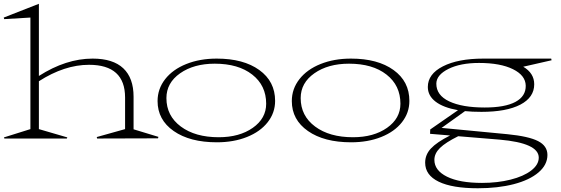

<svg xmlns="http://www.w3.org/2000/svg" viewBox="-53 -733 2966 1016"><path d="M-30.8 -631.8 -33.2 -640.1 152.8 -712.9V-331.1Q296.4 -422.9 437 -422.9Q544.9 -422.9 599.4 -371.6Q653.8 -320.3 653.8 -221.2V-48.8L785.2 -8.8L783.2 -1L460.9 0L459 -7.8L608.9 -49.8V-216.8Q608.9 -390.1 418 -390.1Q288.6 -390.1 152.8 -303.2V-49.8L303.2 -5.9L300.8 0H-29.8L-32.2 -5.9L107.9 -49.8V-640.1Z M1094.7 20Q951.7 20 866.2 -39.6Q780.8 -99.1 780.8 -198.2Q780.8 -262.7 821 -314.2Q861.3 -365.7 932.9 -394.3Q1004.4 -422.9 1093.8 -422.9Q1235.4 -422.9 1319.1 -362.5Q1402.8 -302.2 1402.8 -199.2Q1402.8 -136.2 1363.5 -86.2Q1324.2 -36.1 1253.9 -8.1Q1183.6 20 1094.7 20ZM827.6 -213.9Q827.6 -120.1 903.8 -63.5Q980 -6.8 1104.5 -6.8Q1213.9 -6.8 1284.7 -56.6Q1355.5 -106.4 1355.5 -184.1Q1355.5 -280.8 1281.7 -338.4Q1208 -396 1083.5 -396Q972.7 -396 900.1 -345.2Q827.6 -294.4 827.6 -213.9Z M1805.2 20Q1662.1 20 1576.7 -39.6Q1491.2 -99.1 1491.2 -198.2Q1491.2 -262.7 1531.5 -314.2Q1571.8 -365.7 1643.3 -394.3Q1714.8 -422.9 1804.2 -422.9Q1945.8 -422.9 2029.5 -362.5Q2113.3 -302.2 2113.3 -199.2Q2113.3 -136.2 2074 -86.2Q2034.7 -36.1 1964.4 -8.1Q1894 20 1805.2 20ZM1538.1 -213.9Q1538.1 -120.1 1614.3 -63.5Q1690.4 -6.8 1814.9 -6.8Q1924.3 -6.8 1995.1 -56.6Q2065.9 -106.4 2065.9 -184.1Q2065.9 -280.8 1992.2 -338.4Q1918.5 -396 1793.9 -396Q1683.1 -396 1610.6 -345.2Q1538.1 -294.4 1538.1 -213.9Z M2210.9 -272.9Q2210.9 -341.3 2291 -382.1Q2371.1 -422.9 2504.9 -422.9H2863.8L2865.7 -414.1L2715.8 -379.9Q2773.9 -345.7 2773.9 -287.1Q2773.9 -217.8 2700.7 -179.4Q2627.4 -141.1 2494.6 -141.1Q2443.4 -141.1 2407.7 -145L2283.7 -56.2L2631.8 -22.9Q2745.1 -11.7 2794.4 13.7Q2843.8 39.1 2843.8 86.9Q2843.8 139.2 2796.6 179.4Q2749.5 219.7 2665.8 241.5Q2582 263.2 2475.6 263.2Q2340.3 263.2 2268.6 228.5Q2196.8 193.8 2196.8 127.9Q2196.8 85.4 2227.5 52.5Q2258.3 19.5 2328.6 -16.1L2222.7 -24.9L2223.6 -47.9L2370.6 -149.9Q2293 -163.6 2252 -195.1Q2210.9 -226.6 2210.9 -272.9ZM2245.6 112.8Q2245.6 168.9 2312.3 201.9Q2378.9 234.9 2497.6 234.9Q2580.1 234.9 2648.9 217.5Q2717.8 200.2 2757.8 169.4Q2797.9 138.7 2797.9 101.1Q2797.9 23.9 2590.8 5.9L2371.6 -12.2Q2304.7 21 2275.1 50Q2245.6 79.1 2245.6 112.8ZM2255.9 -291Q2255.4 -229 2324.2 -196.5Q2393.1 -164.1 2511.7 -164.1Q2619.1 -164.1 2674.6 -193.8Q2730 -223.6 2729 -279.8Q2728 -334 2661.4 -366.9Q2594.7 -399.9 2481.9 -399.9Q2383.3 -399.9 2320.1 -368.4Q2256.8 -336.9 2255.9 -291Z"/></svg>

Font: Halibut Exp Thin
Style: Regular
Weight: 250
Width: 7
Designer: Matteo Maggi
Foundry: Collletttivo
Version: Version 3.080 | FøM Fix